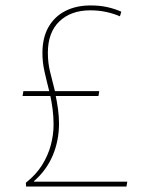

<svg xmlns="http://www.w3.org/2000/svg" viewBox="-20 -686 545 706"><path d="M75 -14Q113 -44 135 -79.5Q157 -115 167 -153Q177 -191 177 -228Q177 -257 173.5 -284Q170 -311 164 -339L173 -333H63L66 -351H161Q151 -390 143.5 -423.5Q136 -457 136 -491Q136 -547 158 -586Q180 -625 220 -645.5Q260 -666 313 -666Q348 -666 376 -659.5Q404 -653 426 -643L421 -626Q398 -636 370.5 -642Q343 -648 312 -648Q241 -648 198.5 -607.5Q156 -567 156 -492Q156 -455 164 -422.5Q172 -390 182 -351H345L342 -333H176L184 -338Q190 -310 193.5 -283Q197 -256 197 -232Q197 -169 174 -114.5Q151 -60 105 -20V-18H448L445 0H76Z"/></svg>

Font: Murecho Thin Thin
Style: Regular
Weight: 250
Version: Version 1.010